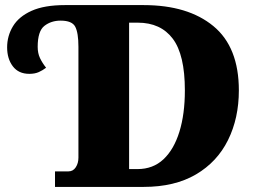

<svg xmlns="http://www.w3.org/2000/svg" viewBox="-20 -734 1011 754"><path d="M196 0V-61H249Q267 -61 277.5 -77Q288 -93 288 -115V-550Q288 -605 275.5 -629Q263 -653 218 -653Q181 -653 154.5 -632.5Q128 -612 128 -550Q128 -525 137 -506Q146 -487 161 -468Q148 -458 132.5 -451Q117 -444 95 -444Q53 -444 30.5 -473.5Q8 -503 8 -548Q8 -593 31 -631Q54 -669 104 -691.5Q154 -714 235 -714H544Q718 -714 818 -631.5Q918 -549 918 -379Q918 -270 875.5 -184Q833 -98 749.5 -49Q666 0 544 0ZM520 -70Q581 -70 622 -108.5Q663 -147 684.5 -216.5Q706 -286 706 -379Q706 -519 658.5 -582Q611 -645 521 -645H487V-70Z"/></svg>

Font: Noto Serif Black
Style: Regular
Weight: 900
Designer: Monotype Design Team
Foundry: Monotype Imaging Inc.
Version: Version 2.014; ttfautohint (v1.8.4.7-5d5b)